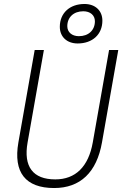

<svg xmlns="http://www.w3.org/2000/svg" viewBox="-20 -948 626 978"><path d="M255.9 9.8C388.7 9.8 472.7 -69.8 499.5 -222.7L582.5 -693.4H535.6L452.6 -222.7C430.7 -98.6 364.3 -34.2 261.7 -34.2C147.5 -34.2 98.6 -99.1 120.6 -222.7L203.6 -693.4H156.7L73.7 -222.7C46.9 -69.8 109.9 9.8 255.9 9.8ZM375.5 -726.6C451.2 -726.6 501.5 -772.9 501.5 -842.8C501.5 -893.6 465.3 -927.7 410.6 -927.7C335 -927.7 284.7 -881.3 284.7 -811.5C284.7 -760.7 320.8 -726.6 375.5 -726.6ZM381.8 -763.7C346.2 -763.7 322.8 -784.2 322.8 -814.5C322.8 -860.4 355.5 -890.6 404.3 -890.6C439.9 -890.6 463.4 -870.1 463.4 -839.8C463.4 -793.9 430.7 -763.7 381.8 -763.7Z"/></svg>

Font: Cascadia Code PL ExtraLight
Style: Italic
Weight: 200
Italic angle: -10°
Monospace: yes
Designer: Aaron Bell
Foundry: Saja Typeworks
Version: Version 2404.023